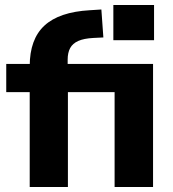

<svg xmlns="http://www.w3.org/2000/svg" viewBox="-20 -749 693 769"><path d="M99 0V-380H5V-493H141L99 -455V-484Q99 -592 158 -646.5Q217 -701 339 -708L386 -711L394 -599L354 -597Q316 -595 293.5 -585Q271 -575 261 -556.5Q251 -538 251 -510V-480L246 -493H593V0H439V-380H252V0ZM434 -588V-729H597V-588Z"/></svg>

Font: Nunito Sans 11pt ExtraBold
Style: Regular
Weight: 800
Version: Version 3.101;gftools[0.9.27]